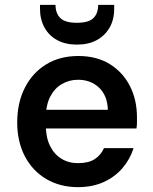

<svg xmlns="http://www.w3.org/2000/svg" viewBox="-20 -760 631 792"><path d="M302 12Q228 12 171 -21.5Q114 -55 82.5 -115.5Q51 -176 51 -255Q51 -336 82.5 -398Q114 -460 170.5 -494.5Q227 -529 303 -529Q379 -529 433 -495.5Q487 -462 516 -405Q545 -348 545 -276Q545 -266 545 -254.5Q545 -243 543 -230H137V-307H425Q423 -366 388.5 -398.5Q354 -431 302 -431Q266 -431 235.5 -413.5Q205 -396 187 -361Q169 -326 169 -273V-244Q169 -194 186 -159Q203 -124 233 -105.5Q263 -87 301 -87Q345 -87 370.5 -103.5Q396 -120 409 -149H531Q517 -104 485.5 -67Q454 -30 407.5 -9Q361 12 302 12ZM297 -576Q250 -576 216 -594.5Q182 -613 163.5 -646.5Q145 -680 145 -724V-740H209Q209 -705 229 -685.5Q249 -666 297 -666Q346 -666 365.5 -685.5Q385 -705 385 -740H451V-723Q451 -679 432 -646Q413 -613 379 -594.5Q345 -576 297 -576Z"/></svg>

Font: DM Sans 11pt SemiBold
Style: Regular
Weight: 600
Version: Version 4.004;gftools[0.9.30]